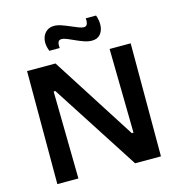

<svg xmlns="http://www.w3.org/2000/svg" viewBox="-124 -975 1007 1083"><g transform="rotate(-15 379.5 -433.5)"><path d="M77 0V-660H243L557 -169H567L559 -660H682V0H531L202 -510H192L200 0ZM476 -731Q455 -731 431.5 -739Q408 -747 385.5 -757.5Q363 -768 343.5 -776Q324 -784 311 -784Q295 -784 290.5 -771Q286 -758 289 -738H228Q214 -773 218 -802Q222 -831 241 -849Q260 -867 289 -867Q309 -867 332 -859Q355 -851 378 -841Q401 -831 420 -823.5Q439 -816 451 -816Q467 -816 471.5 -830.5Q476 -845 474 -862H534Q546 -829 543.5 -799Q541 -769 524 -750Q507 -731 476 -731Z"/></g></svg>

Font: Bricolage Grotesque 16pt SemiBold
Style: Regular
Weight: 600
Version: Version 1.001;gftools[0.9.33.dev8+g029e19f]